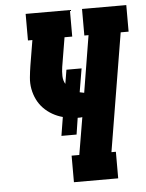

<svg xmlns="http://www.w3.org/2000/svg" viewBox="-53 -778 625 821"><g transform="rotate(-5 260.0 -367.5)"><path d="M231 0V-114H264L291 -274Q286 -273 281.5 -273Q277 -273 272 -273Q272 -273 272 -273Q272 -273 271 -273L260 -202H195L208 -282Q185 -288 164 -300Q143 -312 126.5 -329Q110 -346 99.5 -367.5Q89 -389 84.5 -413Q80 -437 82.5 -462.5Q85 -488 89 -513L107 -621H88V-735H278V-621H245L224 -495Q221 -476 221.5 -456.5Q222 -437 231 -422L241 -482H306L289 -381Q294 -380 298.5 -379Q303 -378 308 -377L348 -621H330V-735H520V-621H486L402 -114H421V0Z"/></g></svg>

Font: Iosevka Curly Slab HvObl
Style: Regular
Weight: 900
Italic angle: -9°
Monospace: yes
Designer: Belleve Invis
Foundry: Belleve Invis
Version: Version 11.1.0; ttfautohint (v1.8.3)